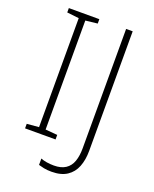

<svg xmlns="http://www.w3.org/2000/svg" viewBox="-162 -804 858 1071"><g transform="rotate(20 267.0 -268.5)"><path d="M238 0H57V-27L128 -33V-680L57 -688V-714H238V-688L167 -680V-33L238 -27ZM278 177Q251 177 232 173Q213 169 200 165V127Q214 133 234.5 136.5Q255 140 278 140Q321 140 347.5 122.5Q374 105 385.5 72.5Q397 40 397 -5V-714H436V-4Q436 49 420 90Q404 131 369 154Q334 177 278 177Z"/></g></svg>

Font: Noto Sans Khmer ExtraLight
Style: Regular
Weight: 250
Version: Version 2.003